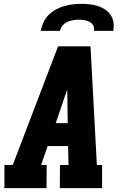

<svg xmlns="http://www.w3.org/2000/svg" viewBox="-20 -975 640 995"><path d="M0 0 3 -7V-120H46L281 -735H449L482 -120H509V0H290L291 -120H335L333 -218H227L193 -120H222L221 0ZM331 -337 329 -490Q329 -495 328.5 -500Q328 -505 328 -510Q326 -505 324.5 -500Q323 -495 321 -490L269 -337ZM191 -815Q195 -837 205 -858.5Q215 -880 231.5 -897Q248 -914 269 -925.5Q290 -937 312.5 -943.5Q335 -950 357.5 -952.5Q380 -955 402 -955Q424 -955 445.5 -952.5Q467 -950 487.5 -943.5Q508 -937 525 -925.5Q542 -914 553.5 -897Q565 -880 568 -858.5Q571 -837 567 -815H467Q470 -830 463.5 -842.5Q457 -855 444.5 -861.5Q432 -868 418 -870.5Q404 -873 389 -873Q374 -873 359 -870.5Q344 -868 329.5 -861.5Q315 -855 304.5 -842.5Q294 -830 291 -815Z"/></svg>

Font: Iosevka Etoile Heavy
Style: Italic
Weight: 900
Italic angle: -9°
Designer: Belleve Invis
Foundry: Belleve Invis
Version: Version 22.1.2; ttfautohint (v1.8.4)